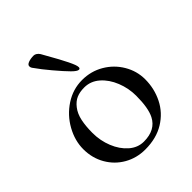

<svg xmlns="http://www.w3.org/2000/svg" viewBox="-190 -755 875 875"><g transform="rotate(-45 247.5 -317.5)"><path d="M35 0ZM35 -187Q35 -242 64.5 -295Q94 -348 144.5 -381Q195 -414 254 -414Q311 -414 358 -386.5Q405 -359 432.5 -312.5Q460 -266 460 -213Q460 -153 434 -101Q408 -49 357 -17.5Q306 14 234 14Q179 14 133.5 -12Q88 -38 61.5 -84Q35 -130 35 -187ZM358 -71Q378 -110 378 -189Q378 -237 360 -282Q342 -327 310 -355Q278 -383 237 -383Q208 -383 187 -374Q166 -365 149 -343Q131 -320 124 -286.5Q117 -253 117 -210Q117 -160 135 -115.5Q153 -71 184.5 -43.5Q216 -16 255 -16Q330 -16 358 -71ZM246 -478Q225 -499 190 -540.5Q155 -582 138 -607Q136 -609 132 -615Q128 -621 128 -628Q128 -638 142.5 -643.5Q157 -649 177 -649Q184 -649 191.5 -644Q199 -639 204 -631Q221 -602 246.5 -555Q272 -508 281 -484Q285 -473 285 -466Q285 -457 277 -457Q267 -457 246 -478Z"/></g></svg>

Font: EB Garamond
Style: Regular
Weight: 400
Designer: Georg Duffner and Octavio Pardo
Foundry: Georg Duffner
Version: Version 1.000; ttfautohint (v1.6)